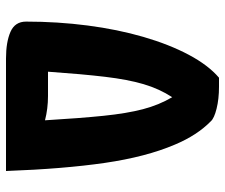

<svg xmlns="http://www.w3.org/2000/svg" viewBox="-75 -675 750 640"><g transform="rotate(90 300.0 -355.0)"><path d="M269 -710Q310 -710 342 -702Q374 -694 384 -683Q431 -637 462 -563Q503 -467 523 -329.5Q543 -192 550 0H175Q120 0 86 -15Q52 -30 52 -67Q52 -172 65 -272Q78 -372 103 -458Q128 -544 162.5 -609Q197 -674 239 -710ZM219 -140H300Q342 -140 381 -130Q374 -247 366 -325Q358 -403 344 -456.5Q330 -510 304 -554Q276 -511 260.5 -458.5Q245 -406 236 -330Q227 -254 219 -140Z"/></g></svg>

Font: Recursive Sn Csl St XBd
Style: Regular
Weight: 800
Version: Version 1.085;hotconv 1.1.0;makeotfexe 2.6.0; ttfautohint (v